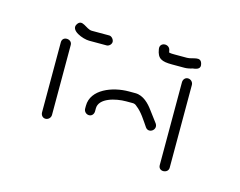

<svg xmlns="http://www.w3.org/2000/svg" viewBox="-50 -362 489 392"><g transform="rotate(15 194.0 -166.5)"><path d="M154 -123V-129C154 -151 188 -159 210 -159H224C227 -159 230 -158 233 -155C245 -146 254 -131 263 -118C271 -107 288 -119 280 -131L262 -155C254 -166 241 -180 224 -180H210C176 -180 133 -164 133 -129V-123C133 -117 138 -112 144 -112C150 -112 154 -117 154 -123ZM50 -241V-93C50 -87 54 -82 60 -82C66 -82 71 -87 71 -93V-241C71 -247 66 -251 60 -251C54 -251 50 -247 50 -241ZM310 -226V-51C310 -45 314 -41 320 -41C326 -41 331 -45 331 -51V-226C331 -232 326 -237 320 -237C314 -237 310 -232 310 -226ZM247 -279C250 -260 259 -256 281 -256H307C312 -256 318 -257 324 -259C334 -260 341 -263 338 -273C334 -288 319 -277 307 -277H281C277 -277 273 -277 269 -278L268 -283C265 -296 244 -294 247 -279ZM152 -269C152 -274 147 -280 142 -280H105C93 -280 81 -299 72 -285C62 -270 92 -259 105 -259H142C147 -259 152 -264 152 -269Z"/></g></svg>

Font: Be Happy
Style: Regular
Weight: 500
Designer: Mew Too
Foundry: Cannot Into Space Fonts
Version: Version 0.9977